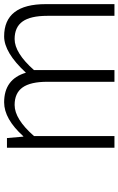

<svg xmlns="http://www.w3.org/2000/svg" viewBox="162 -750 587 952"><g transform="rotate(-90 456.0 -273.5)"><path d="M200 0V-533H248L255 -452H257Q343 -547 425 -547Q540 -547 572 -439Q672 -547 752 -547Q912 -547 912 -341V0H854V-333Q854 -416 826 -455.5Q798 -495 739 -495Q670 -495 585 -399V0H527V-333Q527 -416 499 -455.5Q471 -495 412 -495Q342 -495 258 -399V0Z"/></g></svg>

Font: NotoSansHansLight
Style: Regular
Weight: 300
Designer: Ryoko NISHIZUKA  (kana & ideographs); Paul D. Hunt (Latin, Greek & Cyrillic); Wenlong ZHANG  (bopomofo); Sandoll Communi
Foundry: Adobe Systems Incorporated
Version: Version 1.00;December 8, 2021;FontCreator 13.0.0.2675 64-bit